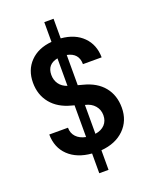

<svg xmlns="http://www.w3.org/2000/svg" viewBox="-180 -968 961 1206"><g transform="rotate(-20 300.0 -365.0)"><path d="M269 140V8Q171 0 114.5 -54Q58 -108 57 -196H182Q182 -159 205 -134.5Q228 -110 269 -102V-314L251 -319Q165 -341 118.5 -398Q72 -455 72 -536Q72 -621 125 -675.5Q178 -730 269 -738V-870H331V-739Q424 -731 477.5 -677.5Q531 -624 532 -539H407Q407 -613 331 -628V-426L364 -417Q451 -395 497 -338.5Q543 -282 543 -199Q543 -112 485.5 -55.5Q428 1 331 9V140ZM197 -543Q197 -508 215.5 -482Q234 -456 269 -444V-628Q197 -614 197 -543ZM331 -101Q372 -107 395 -131.5Q418 -156 418 -194Q418 -231 395 -258Q372 -285 331 -294Z"/></g></svg>

Font: NKDuy Mono
Style: Bold
Weight: 700
Monospace: yes
Designer: NKDuy
Foundry: NKDuy
Version: Version 2.251; ttfautohint (v1.8.4.7-5d5b)